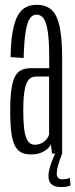

<svg xmlns="http://www.w3.org/2000/svg" viewBox="-20 -624 306 780"><path d="M107.5 3.5Q124.5 3.5 137.8 -0.5Q151 -4.5 161 -10.8Q171 -17 177.5 -24Q184 -31 186.5 -38L191.5 0H232.5V-385.5Q232.5 -471 221.8 -518.2Q211 -565.5 188.2 -585Q165.5 -604.5 128.5 -604.5Q103.5 -604.5 84.2 -594.2Q65 -584 52 -560.5Q39 -537 31.5 -495.8Q24 -454.5 23 -392L76 -388.5Q78 -456 84 -494.2Q90 -532.5 101 -548.5Q112 -564.5 128.5 -564.5Q146.5 -564.5 157.8 -548Q169 -531.5 174.5 -492.5Q180 -453.5 180 -385.5V-347H106Q83.5 -347 67.2 -339.5Q51 -332 41 -313.2Q31 -294.5 26.2 -260.5Q21.5 -226.5 21.5 -172.5Q21.5 -116.5 26.5 -81.8Q31.5 -47 42.5 -28.5Q53.5 -10 69.5 -3.2Q85.5 3.5 107.5 3.5ZM121 -36Q111 -36 102.5 -41.5Q94 -47 87.5 -61.8Q81 -76.5 77.8 -103.5Q74.5 -130.5 74.5 -175Q74.5 -218 78.2 -245.8Q82 -273.5 88.8 -287.8Q95.5 -302 105.2 -307.5Q115 -313 127 -313H179.5V-77.5Q177.5 -69 169.8 -59.2Q162 -49.5 149.8 -42.8Q137.5 -36 121 -36ZM228 136Q236.5 136 244.8 135Q253 134 258.8 132.2Q264.5 130.5 266.5 129.5L264 98.5Q262.5 99.5 257.5 101Q252.5 102.5 246.2 103.5Q240 104.5 234 104.5Q223 104.5 216.8 99.2Q210.5 94 210.5 81Q210.5 69.5 214.5 54Q218.5 38.5 223.8 23.2Q229 8 232.5 0H204Q200.5 8 194 23.5Q187.5 39 182.2 57Q177 75 177 91Q177 109.5 184.5 119.2Q192 129 203.5 132.5Q215 136 228 136Z"/></svg>

Font: Anybody ExtraCondensed Light
Style: Regular
Weight: 300
Width: 2
Version: Version 1.113;gftools[0.9.25]